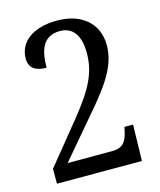

<svg xmlns="http://www.w3.org/2000/svg" viewBox="-109 -803 735 882"><g transform="rotate(-15 258.0 -362.0)"><path d="M52 0H456L460 -172H419L415 -154C406 -112 392 -79 337 -79H124L281 -264C378 -376 438 -458 438 -556C438 -657 365 -724 246 -724C125 -724 62 -667 62 -592C62 -541 100 -527 144 -527C144 -605 162 -674 246 -674C311 -674 340 -623 340 -546C340 -455 308 -386 209 -264L52 -71Z"/></g></svg>

Font: Noto Serif Armenian SemiCondensed
Style: Regular
Weight: 400
Width: 4
Designer: Monotype Design Team
Foundry: Monotype Imaging Inc.
Version: Version 2.008